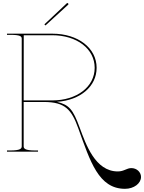

<svg xmlns="http://www.w3.org/2000/svg" viewBox="-20 -977 928 1237"><path d="M266 -820 273 -813 419.5 -947C422.5 -950 420 -954 418.5 -955.5C417 -957 413 -958.5 410 -955.5ZM25 -760V-752.5H45C111 -752.5 120 -743 120 -727.5V-35C120 -20.5 113.5 -7.5 45 -7.5H25V0H225V-7.5H207.5C139 -7.5 132.5 -20.5 132.5 -35V-320H262.5C400 -320 441 -270.5 484.5 -150C561.5 63.5 615 239.5 785.5 239.5C842.5 239.5 888.5 205 888.5 163C888.5 131.5 860.5 106 826.5 106C795.5 106 779.5 127.5 739 127.5C593 127.5 533 -48.5 494 -153C449.5 -274.5 425.5 -301 347 -321C497 -331 602.5 -420 602.5 -540C602.5 -667.5 483 -760 317.5 -760ZM132.5 -330 133 -750H316C475.5 -750 590 -662 590 -540C590 -418 475.5 -330 316 -330H262.5Z"/></svg>

Font: ZnikomitNo24
Style: Regular
Weight: 500
Designer: gluk
Foundry: gluk
Version: Version 0.55